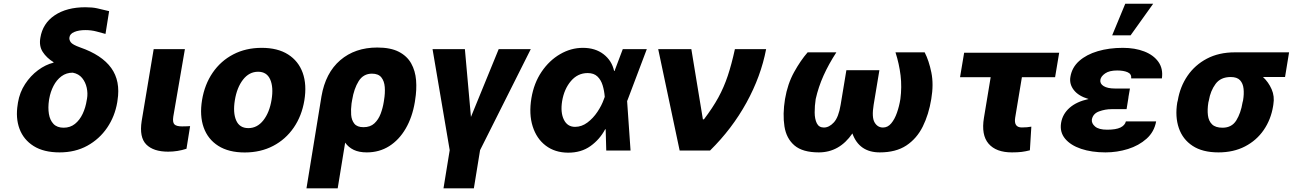

<svg xmlns="http://www.w3.org/2000/svg" viewBox="-20 -810 6977 1033"><path d="M197.1 -606.5Q209.5 -683.9 274.1 -727.5Q338.8 -771 439.3 -771Q477.3 -771 503.2 -765.1Q529.1 -759.2 567.1 -750L547.6 -627.5Q528.8 -632.5 500.4 -640.3Q471.9 -648.1 439.6 -648.1Q404.1 -648.1 380.1 -638.1Q356.2 -628.2 353.7 -609.4Q351.2 -596.2 360.6 -582.9Q370 -569.6 410.9 -555Q528.1 -514.2 578.5 -444.1Q628.9 -373.9 612.2 -269.9L610.8 -259.9Q598 -183.9 556.5 -122.9Q514.9 -61.8 449.8 -25.9Q384.6 9.9 300.4 9.9Q215.6 9.9 161.2 -24.1Q106.9 -58.2 85 -116.8Q63.2 -175.4 75.3 -248.6L76.7 -258.5Q85.9 -313.2 115.1 -357.8Q144.2 -402.3 184.7 -432.4Q225.1 -462.4 268.5 -473L267.4 -475.9Q230.5 -498.9 209.9 -530.7Q189.3 -562.5 197.1 -606.5ZM245 -279.1 243.6 -271.3Q237.6 -230.8 243.1 -197.1Q248.6 -163.4 267.9 -143.1Q287.3 -122.9 322.4 -122.9Q357.6 -122.9 383.2 -143.3Q408.7 -163.7 424.7 -197.6Q440.7 -231.5 446.7 -271.3L448.2 -279.1Q453.1 -307.5 446.7 -337.5Q440.3 -367.5 421.9 -390.3Q403.4 -413 371.4 -419Q336.6 -419 310.5 -399.5Q284.4 -380 267.9 -348Q251.4 -316.1 245 -279.1Z M806.8 -545.5H974.8L912.3 -182.5Q907.7 -152 918.3 -141Q929 -130 959.2 -130Q974.1 -130 983.5 -130.5Q992.9 -131 1002.8 -131.4L983.3 -9.6Q935.4 6 884.6 6Q805.4 6 767 -32.7Q728.7 -71.4 742.2 -158.7Z M1296.5 10.3Q1210.6 10.3 1154.5 -25.2Q1098.4 -60.7 1075.8 -124.3Q1053.3 -187.9 1067.1 -272Q1081 -355.8 1124.3 -419Q1167.6 -482.2 1235.1 -517.4Q1302.6 -552.6 1388.1 -552.6Q1474.1 -552.6 1530 -517Q1585.9 -481.5 1608.7 -418Q1631.4 -354.4 1617.5 -269.9Q1603.7 -186.4 1560.2 -123.2Q1516.7 -60 1449.4 -24.9Q1382.1 10.3 1296.5 10.3ZM1316.1 -120.7Q1364 -120.7 1397 -162.8Q1430 -204.9 1441.1 -273.4Q1452.1 -340.6 1433.8 -382.3Q1415.5 -424 1368.6 -424Q1320.7 -424 1287.6 -381.6Q1254.6 -339.1 1243.6 -271Q1232.6 -203.5 1250.7 -162.1Q1268.8 -120.7 1316.1 -120.7Z M1628.9 203.1 1709.5 -291.2Q1731.2 -418 1810.7 -486.2Q1890.3 -554.3 2009.9 -554.3Q2081.3 -554.3 2125.7 -531.4Q2170.1 -508.5 2192.3 -468.8Q2214.5 -429 2218.6 -378.2Q2222.7 -327.4 2213.4 -271.3L2212 -261.4Q2198.2 -179 2162.6 -118.1Q2127.1 -57.2 2073.9 -23.6Q2020.6 9.9 1953.5 9.9Q1911.6 9.9 1883.2 -3.7Q1854.8 -17.4 1837 -42.6L1796.9 203.1ZM1871.4 -253.2Q1867.2 -221.6 1869.3 -192.5Q1871.4 -163.4 1886.5 -144.5Q1901.6 -125.7 1935.7 -125.7Q1972.3 -125.7 1994.3 -146.3Q2016.3 -166.9 2028.1 -198.3Q2039.8 -229.8 2044.7 -261.4L2046.2 -271.3Q2052.6 -309.3 2050.1 -341.6Q2047.6 -373.9 2031.6 -393.8Q2015.6 -413.7 1981.2 -413.7Q1935 -413.7 1909.8 -373.6Q1884.6 -333.5 1874.6 -272Z M2307.2 -545.5H2481.2L2513.8 -180.8L2663 -545.5H2835.6L2562.9 -2.1L2529.5 203.1H2366.1L2399.5 -2.1Z M3036.2 11.4Q2965.6 11 2916.2 -26.5Q2866.8 -63.9 2845.9 -130.1Q2824.9 -196.4 2839.1 -282Q2852.6 -362.9 2893.8 -423.8Q2935 -484.7 2993.4 -518.6Q3051.8 -552.6 3116.1 -552.6Q3182.9 -552.6 3227.5 -518.1Q3272 -483.7 3284.1 -427.9H3286.2L3330.6 -545.5H3459.9L3356.2 -271.3L3354 -266.3L3372.5 0H3241.8L3238.6 -114.7L3235.8 -114.3Q3206.7 -59.7 3156.8 -24Q3106.9 11.7 3036.2 11.4ZM3233.7 -288.7Q3231.2 -321.7 3222.3 -351Q3213.4 -380.3 3194.2 -398.6Q3175.1 -416.9 3141.7 -416.9Q3088.4 -416.9 3051.8 -374.1Q3015.3 -331.3 3004.3 -265.6Q2994.7 -204.9 3013.7 -166.2Q3032.7 -127.5 3073.9 -127.5Q3109.4 -127.5 3140.3 -150.6Q3171.2 -173.7 3194.2 -208.1Q3217.3 -242.5 3229 -276.3Z M3636.7 0 3521.3 -545.5H3699.6L3761.7 -168H3767.4Q3814.6 -230.1 3844.8 -285.3Q3875 -340.6 3895.6 -402.3Q3916.2 -464.1 3933.9 -545.5H4101.9Q4073.9 -399.1 3996.3 -258Q3918.7 -116.8 3800.1 0Z M4797.9 -528.4H4954.9Q4978 -483.7 4990.9 -419.9Q5003.9 -356.2 4990.4 -277Q4976.9 -194.2 4944.8 -129.4Q4912.6 -64.6 4856.4 -27.3Q4800.1 9.9 4713.4 9.9Q4602.6 9.9 4566.1 -92Q4496.1 9.9 4385.3 9.9Q4298.3 9.9 4254.4 -27.5Q4210.6 -65 4200.5 -130Q4190.3 -195 4203.5 -277Q4217.3 -358.7 4252.5 -422.1Q4287.6 -485.4 4325.3 -528.4H4479.8Q4438.6 -465.2 4410.9 -403.6Q4383.2 -342 4368.6 -277Q4362.9 -240.1 4363.1 -204.9Q4363.3 -169.7 4374.6 -146.8Q4386 -123.9 4412.6 -123.9Q4441.1 -123.9 4466.4 -151.5Q4491.8 -179 4502.8 -246.1L4533.7 -432.2H4711.3L4680.4 -246.1Q4669.4 -179 4685.4 -151.5Q4701.3 -123.9 4730.8 -123.9Q4756.4 -123.9 4775 -146.3Q4793.7 -168.7 4805.9 -203.8Q4818.2 -239 4824.2 -277Q4832.7 -342 4825.3 -404.1Q4817.8 -466.3 4797.9 -528.4Z M5678.6 -526.3 5656.6 -394.5H5478L5441.8 -176.5Q5433.6 -124.3 5477.6 -124.3Q5495.4 -124.3 5505.3 -125.4Q5515.3 -126.4 5528.8 -128.6L5521 -1.4Q5497.9 4.6 5476.4 7.3Q5454.9 9.9 5424.4 9.9Q5339.1 9.9 5298.8 -36.9Q5258.5 -83.8 5273.8 -176.1L5310 -394.5H5145.2L5167.3 -526.3Z M5837 -277.3Q5782.7 -293 5757.5 -325.5Q5732.2 -358 5739 -396.7Q5747.2 -447.1 5786.2 -481.9Q5825.3 -516.7 5886.2 -534.6Q5947.1 -552.6 6021.3 -552.6Q6086.3 -552.6 6136.4 -533.2Q6186.4 -513.8 6212.5 -477.1Q6238.6 -440.3 6231.2 -388.1H6066.1Q6068.5 -411.9 6046.9 -421.3Q6025.2 -430.8 5990.4 -430.8Q5948.5 -430.8 5926 -415.1Q5903.4 -399.5 5900.2 -380.7Q5897 -359.4 5918.1 -346.6Q5939.3 -333.8 5978 -333.8H6059.3L6051.1 -286.2H6051.5L6041.2 -222.7H5959.9Q5925.8 -222.7 5893.1 -210.6Q5860.4 -198.5 5854.4 -166.9Q5851.9 -146.3 5871.8 -129.3Q5891.7 -112.2 5936.8 -112.2Q5984 -112.2 6008.2 -123.9Q6032.3 -135.7 6037.6 -157H6200.3Q6190.3 -100.9 6148.8 -63.7Q6107.2 -26.6 6048.7 -8.3Q5990.1 9.9 5927.9 9.9Q5853.7 9.9 5796.7 -9.2Q5739.7 -28.4 5710.2 -64.1Q5680.8 -99.8 5688.9 -148.8Q5696.7 -196.4 5734.4 -229.8Q5772 -263.1 5837 -277.3ZM5963.8 -620 6034.1 -789.8H6184.3L6062.9 -620Z M6313.9 -258.5 6316.8 -269.9Q6329.2 -343.8 6369.1 -402.2Q6409.1 -460.6 6473.5 -494.5Q6538 -528.4 6623.6 -528.4H6915.5L6893.8 -395.6H6775.2Q6804.7 -368.3 6821.6 -329.9Q6838.4 -291.5 6831 -248.6L6829.5 -238.6Q6817.8 -166.9 6779.1 -110.6Q6740.4 -54.3 6678.4 -22.2Q6616.5 9.9 6535.5 9.9Q6449.9 9.9 6396.5 -25.2Q6343 -60.4 6322.3 -121.3Q6301.5 -182.2 6313.9 -258.5ZM6484 -269.9 6481.2 -258.5Q6475.1 -220.5 6478.9 -189.8Q6482.6 -159.1 6501.1 -141Q6519.5 -122.9 6557.5 -122.9Q6607.2 -122.9 6631.6 -162.3Q6655.9 -201.7 6665.1 -258.5L6668 -269.9Q6673.7 -304 6670.6 -332.6Q6667.6 -361.2 6651.6 -378.4Q6635.7 -395.6 6601.6 -395.6Q6547.2 -395.6 6519.9 -358.3Q6492.5 -321 6484 -269.9Z"/></svg>

Font: Inter UI Extra Bold
Style: Italic
Weight: 800
Italic angle: 9.39999°
Designer: Rasmus Andersson
Foundry: rsms
Version: 3.2;8d6f07862